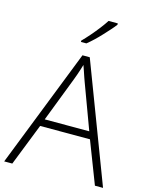

<svg xmlns="http://www.w3.org/2000/svg" viewBox="-137 -1035 872 1120"><g transform="rotate(15 299.0 -474.5)"><path d="M548 0 450 -254H149L49 0H0L281 -716H325L597 0ZM334 -568Q330 -579 324.5 -594.5Q319 -610 313 -628.5Q307 -647 301 -663Q296 -646 290.5 -629Q285 -612 279.5 -596.5Q274 -581 269 -568L165 -298H434ZM432 -941Q420 -925 402.5 -905.5Q385 -886 365.5 -865Q346 -844 325.5 -824.5Q305 -805 285 -789H252V-797Q272 -817 295.5 -844Q319 -871 341 -899.5Q363 -928 376 -949H432Z"/></g></svg>

Font: Noto Sans Oriya ExtraLight
Style: Regular
Weight: 250
Version: Version 2.003